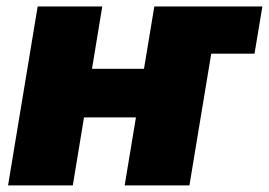

<svg xmlns="http://www.w3.org/2000/svg" viewBox="-20 -562 815 582"><path d="M557.1 -399.4 581.1 -542.5H775.4L751.5 -399.4ZM474.1 -353.5 450.2 -206.1H176.8L200.7 -353.5ZM290 -542.5 200.7 0H4.4L94.2 -542.5ZM644 -542.5 554.2 0H357.9L447.8 -542.5Z"/></svg>

Font: Inter 16pt Black
Style: Italic
Weight: 900
Italic angle: -9.3988°
Version: Version 4.001;git-66647c0bb